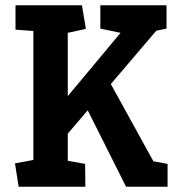

<svg xmlns="http://www.w3.org/2000/svg" viewBox="-20 -711 675 731"><path d="M51 0 37 -89 107 -102V-593L39 -598V-691H292L307 -601L238 -586V-345L439 -586L362 -602V-691H614V-602L575 -594L402 -391L564 -97L618 -87V0H460L314 -291L238 -202V-99L304 -87L305 0Z"/></svg>

Font: Kreon Light
Style: Regular
Weight: 300
Designer: Julia Petretta
Foundry: Julia Petretta and Eli Heuer
Version: Version 2.002